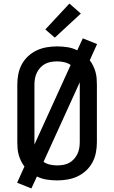

<svg xmlns="http://www.w3.org/2000/svg" viewBox="-20 -1003 640 1076"><path d="M156 53 76 21 117 -70Q106 -84 98 -100.5Q90 -117 85 -134.5Q80 -152 78.5 -170Q77 -188 77 -206V-529Q77 -558 82.5 -587Q88 -616 102 -642Q116 -668 137.5 -688Q159 -708 185.5 -720.5Q212 -733 241.5 -738Q271 -743 300 -743Q329 -743 358 -738.5Q387 -734 413 -721L444 -788L524 -756L483 -665Q494 -651 502 -634.5Q510 -618 515 -600.5Q520 -583 521.5 -565Q523 -547 523 -529V-206Q523 -177 517.5 -148Q512 -119 498 -93Q484 -67 462.5 -47Q441 -27 414.5 -14.5Q388 -2 358.5 3Q329 8 300 8Q271 8 242 3.5Q213 -1 187 -14ZM173 -193 376 -639Q360 -650 340 -654.5Q320 -659 300 -659Q283 -659 265.5 -656Q248 -653 233 -645Q218 -637 206 -624Q194 -611 186.5 -595.5Q179 -580 176 -563Q173 -546 173 -529ZM300 -76Q317 -76 334.5 -79Q352 -82 367 -90Q382 -98 394 -111Q406 -124 413.5 -139.5Q421 -155 424 -172Q427 -189 427 -206V-542L224 -96Q240 -85 260 -80.5Q280 -76 300 -76ZM287 -792 234 -838 369 -983 433 -927Z"/></svg>

Font: Iosevka Fixed Curly Md Ex
Style: Regular
Weight: 500
Width: 7
Monospace: yes
Designer: Belleve Invis
Foundry: Belleve Invis
Version: Version 30.1.2